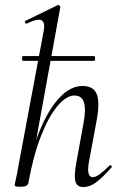

<svg xmlns="http://www.w3.org/2000/svg" viewBox="-20 -746 483 775"><path d="M73 -500.4Q69 -500.4 69 -510Q69 -519.6 73 -519.6H359Q364 -519.6 364 -510Q364 -500.4 359 -500.4ZM62.4 8Q48.2 8 43.6 6.3Q39 4.6 39 1.6Q39 -1.6 44.5 -24.8Q50 -48 54 -74L156 -619.4Q163.2 -654.6 148.3 -663.8Q133.4 -673 87.6 -650.6Q83.6 -648.8 81.2 -654.8Q78.8 -660.8 82.8 -661.8L212.2 -725Q216.4 -727 220.4 -723Q224.4 -719 223.4 -717L94.4 -7.2Q91.8 8 62.4 8ZM316.6 9Q290.8 9 284.5 -13.2Q278.2 -35.4 288 -89L317 -248Q327.6 -304.8 318.9 -332.6Q310.2 -360.4 280.4 -360.4Q248.4 -360.4 213 -319.2Q177.6 -278 146.2 -198.9Q114.8 -119.8 94.4 -7.2L82 -8.2Q102.8 -124.8 138.1 -212.9Q173.4 -301 218.5 -350Q263.6 -399 313 -399Q355.8 -399 369.6 -368.2Q383.4 -337.4 371.4 -267L338.4 -89Q333.4 -58.6 337.9 -44.7Q342.4 -30.8 354.6 -30.8Q366.4 -30.8 383.4 -43.6Q400.4 -56.4 421.2 -77Q425 -81 429.1 -77Q433.2 -73 429.2 -69Q396.6 -32 370 -11.5Q343.4 9 316.6 9Z"/></svg>

Font: Cormorant Light
Style: Italic
Weight: 300
Italic angle: -10°
Designer: Christian Thalmann (Catharsis Fonts)
Foundry: Catharsis Fonts
Version: Version 4.000